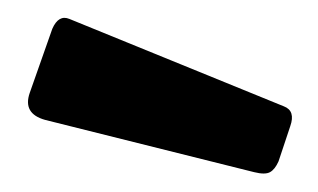

<svg xmlns="http://www.w3.org/2000/svg" viewBox="-20 -772 353 213"><path d="M38 -740Q45 -756 57 -751L295 -654Q308 -649 302 -632L289 -593Q285 -584 279.5 -581Q274 -578 262 -581L30 -639Q5 -646 13 -669Z"/></svg>

Font: Libre Franklin Thin ExtraBold
Style: Regular
Weight: 800
Version: Version 3.000